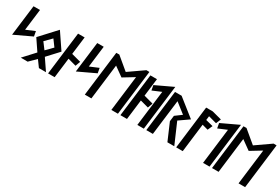

<svg xmlns="http://www.w3.org/2000/svg" viewBox="82 -2121 4840 3340"><g transform="rotate(30 2501.5 -451.5)"><path d="M131 -885 55 -270 401 -433 383 -532 208 -458 261 -885Z M710 -573 805 -444 679 -316 583 -444ZM733 -760 441 -444 591 -222 386 0 524 1 656 -129 750 0H892L741 -222L947 -444Z M934 0H1066L1115 -399L1281 -354L1317 -453L1128 -504L1172 -860H1040Z M1411 -885 1335 -270 1681 -433 1663 -532 1488 -458 1541 -885Z M2292 -709 2205 0H2337L2448 -903L2388 -904L2091 -697L1843 -904L1783 -903L1672 0H1804L1891 -709L2075 -577Z M2387 0H2519L2568 -399L2734 -354L2770 -453L2581 -504L2625 -860H2493Z M2857 0 2968 -903 2622 -740 2640 -641 2815 -715 2727 0Z M3469 0 3290 -413 3487 -550 3140 -825H3008L2907 0H3039L3126 -707L3327 -550L3199 -455L3185 -340L3331 0Z M3613 -860 3507 0H3639L3709 -571L3827 -539L3870 -636L3722 -674L3732 -755L3897 -710L3938 -809L3745 -860Z M4177 0 4288 -903 3942 -740 3960 -641 4135 -715 4047 0Z M4847 -709 4760 0H4892L5003 -903L4943 -904L4646 -697L4398 -904L4338 -903L4227 0H4359L4446 -709L4630 -577Z"/></g></svg>

Font: Ny Stormning
Style: Kr
Weight: 400
Designer: Robert Jablonski, Mew Too
Foundry: Cannot Into Space Fonts
Version: Version 0.90